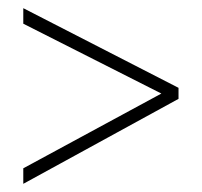

<svg xmlns="http://www.w3.org/2000/svg" viewBox="-20 -591 495 470"><path d="M37 -179 375 -362 37 -533V-571L417 -376V-349L37 -141Z"/></svg>

Font: Noto Sans Khmer UI Condensed ExtraLight
Style: Regular
Weight: 200
Width: 3
Designer: Danh Hong and the Monotype Design Team
Foundry: Monotype Imaging Inc.
Version: Version 2.002; ttfautohint (v1.8.4.7-5d5b)